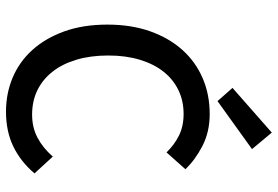

<svg xmlns="http://www.w3.org/2000/svg" viewBox="-163 -751 926 640"><g transform="rotate(90 300.0 -431.0)"><path d="M352 12Q291 12 238 -10.5Q185 -33 146 -76.5Q107 -120 84.5 -182.5Q62 -245 62 -326Q62 -406 84.5 -469Q107 -532 146.5 -576Q186 -620 240.5 -643.5Q295 -667 360 -667Q420 -667 467 -642.5Q514 -618 544 -586L488 -523Q463 -549 432 -564.5Q401 -580 360 -580Q316 -580 280 -562.5Q244 -545 218.5 -512.5Q193 -480 179 -433.5Q165 -387 165 -329Q165 -270 179 -223Q193 -176 219 -143Q245 -110 281 -92.5Q317 -75 362 -75Q405 -75 439 -93Q473 -111 502 -144L558 -83Q519 -37 468.5 -12.5Q418 12 352 12ZM317 -693 273 -743 422 -874 477 -808Z"/></g></svg>

Font: Source Code Pro Medium
Style: Regular
Weight: 500
Monospace: yes
Designer: Paul D. Hunt, Teo Tuominen
Foundry: Adobe Systems Incorporated
Version: Version 2.030;PS 1.000;hotconv 16.6.51;makeotf.lib2.5.65220